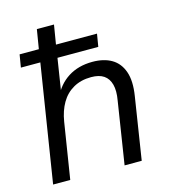

<svg xmlns="http://www.w3.org/2000/svg" viewBox="-106 -791 780 877"><g transform="rotate(-15 284.0 -352.5)"><path d="M37 0 125 -554H33L43 -614H134L149 -705H230L215 -614H409L399 -554H206L178 -376H166Q191 -433 239.5 -464Q288 -495 355 -495Q409 -495 445.5 -473.5Q482 -452 497.5 -407.5Q513 -363 502 -294L456 0H375L421 -294Q429 -339 421 -369Q413 -399 391 -414Q369 -429 331 -429Q283 -429 247 -408.5Q211 -388 189.5 -351Q168 -314 160 -264L118 0Z"/></g></svg>

Font: Nunito Sans 12pt ExtraLight 12pt
Style: Italic
Weight: 400
Italic angle: -9°
Version: Version 3.101;gftools[0.9.27]